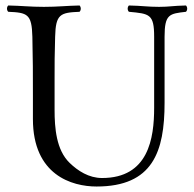

<svg xmlns="http://www.w3.org/2000/svg" viewBox="-20 -670 708 700"><path d="M179 -269V-383C179 -433 179 -475 181 -536C183 -619 200 -624 270 -627C276 -633 276 -644 270 -650C221 -649 191 -645 140 -645C89 -645 60 -649 10 -650C4 -644 4 -633 10 -627C80 -624 96 -619 98 -536C100 -453 100 -404 100 -321V-236C100 -32 242 10 332 10C537 10 580 -117 580 -295V-536C580 -619 598 -620 658 -627C664 -633 664 -644 658 -650C609 -649 598 -645 560 -645C517 -645 500 -649 450 -650C444 -644 444 -633 450 -627C525 -620 542 -619 542 -536V-277C542 -165 521 -21 352 -21C304 -21 264 -47 234 -76C185 -123 179 -204 179 -269Z"/></svg>

Font: Libertinus Serif Display
Style: Regular
Weight: 400
Designer: Philipp H. Poll, Khaled Hosny
Foundry: Caleb Maclennan
Version: Version 7.050;RELEASE